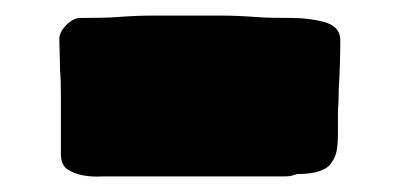

<svg xmlns="http://www.w3.org/2000/svg" viewBox="-20 -421 510 246"><path d="M65 -205Q58 -211 58 -224V-298Q58 -319 57 -330L56 -371Q56 -380 65 -389Q74 -398 83 -398Q113 -398 128 -399Q154 -401 173 -401H265Q285 -401 311 -399Q324 -398 354 -398Q375 -398 395 -393Q416 -387 416 -370Q416 -340 414 -306Q414 -289 413 -281V-253Q413 -237 411.5 -228.5Q410 -220 405 -213Q396 -198 361 -198L354 -196Q351 -195 345 -195H144H113Q82 -193 65 -205Z"/></svg>

Font: Sigmar One
Style: Regular
Weight: 400
Designer: Vernon Adams
Foundry: Vernon Adams
Version: Version 2.000